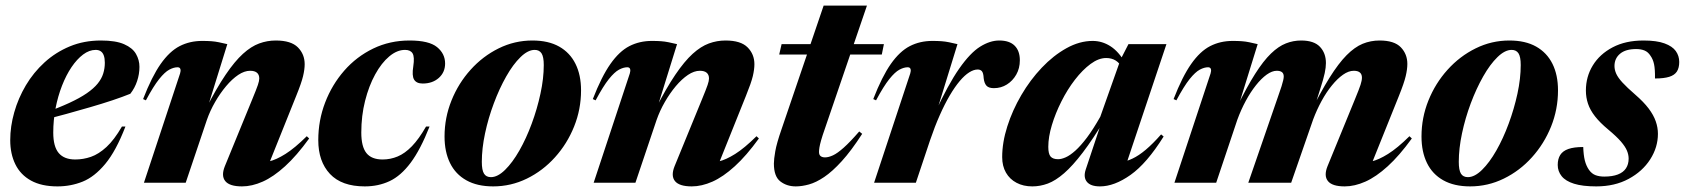

<svg xmlns="http://www.w3.org/2000/svg" viewBox="-20 -652 6011 685"><path d="M321.5 -474Q298.5 -474 276.5 -457.5Q254.5 -441 235.2 -412.5Q216 -384 201.2 -346.2Q186.5 -308.5 178.2 -265.8Q170 -223 170 -179Q170 -129 189.5 -106Q209 -83 248.5 -83Q277 -83 304.5 -92.5Q332 -102 359.8 -127.5Q387.5 -153 415 -200.5H427.5Q394 -113.5 355.5 -67.2Q317 -21 274.8 -4Q232.5 13 185 13Q128 13 90.5 -7.8Q53 -28.5 34.8 -65.8Q16.5 -103 16.5 -152Q16.5 -201 30.8 -251.2Q45 -301.5 72.2 -347.5Q99.5 -393.5 139 -429.5Q178.5 -465.5 229 -486.5Q279.5 -507.5 340 -507.5Q393 -507.5 423 -494.2Q453 -481 465.2 -459.5Q477.5 -438 477.5 -413.5Q477.5 -387.5 469.2 -362.8Q461 -338 445 -317.5Q418 -306.5 381.2 -294.2Q344.5 -282 302.5 -269.8Q260.5 -257.5 216.8 -245.5Q173 -233.5 131.5 -223.5L134.5 -247.5Q188.5 -267 226.5 -284.5Q264.5 -302 289.5 -319.2Q314.5 -336.5 328.5 -353.8Q342.5 -371 348.2 -389.5Q354 -408 354 -428Q354 -444 350.2 -454.2Q346.5 -464.5 339.2 -469.2Q332 -474 321.5 -474Z M500.5 -294 490.5 -298.5Q521.5 -378.5 553.2 -423.8Q585 -469 621 -487.5Q657 -506 701.5 -506Q720 -506 733.8 -505Q747.5 -504 761 -501.2Q774.5 -498.5 791 -494.5L718 -259.5L713.5 -261.5Q752 -337 784.8 -385.2Q817.5 -433.5 846.8 -460Q876 -486.5 904.8 -497Q933.5 -507.5 964 -507.5Q1018.5 -507.5 1042.8 -483Q1067 -458.5 1067 -423Q1067 -404.5 1061.2 -380.2Q1055.5 -356 1037 -310.5L929.5 -42.5L891.5 -71.5Q913.5 -70 939.5 -76Q965.5 -82 998.5 -102.8Q1031.5 -123.5 1074.5 -166L1083 -158Q1038.5 -96.5 997 -58.8Q955.5 -21 917.2 -4Q879 13 843.5 13Q799 13 783.8 -5.8Q768.5 -24.5 782 -58.5L879.5 -296.5Q895 -334 900 -348.8Q905 -363.5 905 -372Q905 -385.5 896.8 -392.5Q888.5 -399.5 872.5 -399.5Q852 -399.5 830 -384.8Q808 -370 786.8 -344.8Q765.5 -319.5 747.5 -288.2Q729.5 -257 718 -224L642.5 0H493.5L622.5 -390Q625.5 -399.5 623.5 -405.8Q621.5 -412 613.5 -412Q600 -412 584 -403.5Q568 -395 547.8 -369.8Q527.5 -344.5 500.5 -294Z M1425 -474Q1396.5 -474 1368.8 -450.8Q1341 -427.5 1318.5 -386.5Q1296 -345.5 1282.5 -292.2Q1269 -239 1269 -179Q1269 -129 1287.2 -106Q1305.5 -83 1345 -83Q1373 -83 1398.8 -93.8Q1424.5 -104.5 1449.5 -130.2Q1474.5 -156 1500 -200.5H1512.5Q1480 -118 1445 -71.2Q1410 -24.5 1370 -5.8Q1330 13 1281.5 13Q1199 13 1157.2 -31.5Q1115.5 -76 1115.5 -152Q1115.5 -222.5 1140 -286.2Q1164.5 -350 1208.2 -400Q1252 -450 1311.5 -478.8Q1371 -507.5 1441 -507.5Q1510.5 -507.5 1539.2 -484Q1568 -460.5 1568 -425.5Q1568 -394 1545.5 -374Q1523 -354 1488 -354Q1466 -354 1457.5 -367.8Q1449 -381.5 1454.5 -415.5Q1459.5 -449 1452 -461.5Q1444.5 -474 1425 -474Z M1879.5 -507.5Q1936.5 -507.5 1975 -485.8Q2013.5 -464 2033.2 -424.2Q2053 -384.5 2053 -329.5Q2053 -262 2028.2 -200.5Q2003.5 -139 1960 -90.8Q1916.5 -42.5 1859.8 -14.8Q1803 13 1739.5 13Q1682.5 13 1643.8 -8.8Q1605 -30.5 1585.5 -70.5Q1566 -110.5 1566 -165Q1566 -232 1590.8 -293.5Q1615.5 -355 1659 -403.2Q1702.5 -451.5 1759.2 -479.5Q1816 -507.5 1879.5 -507.5ZM1731.5 -20Q1755.5 -20 1782 -46Q1808.5 -72 1833 -115Q1857.5 -158 1877 -210.8Q1896.5 -263.5 1908.2 -317.8Q1920 -372 1920 -420Q1920 -449.5 1912 -461.8Q1904 -474 1887.5 -474Q1863.5 -474 1837 -448.2Q1810.5 -422.5 1786 -379.2Q1761.5 -336 1741.8 -283.2Q1722 -230.5 1710.5 -176.2Q1699 -122 1699 -74.5Q1699 -45 1706.8 -32.5Q1714.5 -20 1731.5 -20Z M2105 -294 2095 -298.5Q2126 -378.5 2157.8 -423.8Q2189.5 -469 2225.5 -487.5Q2261.5 -506 2306 -506Q2324.5 -506 2338.2 -505Q2352 -504 2365.5 -501.2Q2379 -498.5 2395.5 -494.5L2322.5 -259.5L2318 -261.5Q2356.5 -337 2389.2 -385.2Q2422 -433.5 2451.2 -460Q2480.5 -486.5 2509.2 -497Q2538 -507.5 2568.5 -507.5Q2623 -507.5 2647.2 -483Q2671.5 -458.5 2671.5 -423Q2671.5 -404.5 2665.8 -380.2Q2660 -356 2641.5 -310.5L2534 -42.5L2496 -71.5Q2518 -70 2544 -76Q2570 -82 2603 -102.8Q2636 -123.5 2679 -166L2687.5 -158Q2643 -96.5 2601.5 -58.8Q2560 -21 2521.8 -4Q2483.5 13 2448 13Q2403.5 13 2388.2 -5.8Q2373 -24.5 2386.5 -58.5L2484 -296.5Q2499.5 -334 2504.5 -348.8Q2509.5 -363.5 2509.5 -372Q2509.5 -385.5 2501.2 -392.5Q2493 -399.5 2477 -399.5Q2456.5 -399.5 2434.5 -384.8Q2412.5 -370 2391.2 -344.8Q2370 -319.5 2352 -288.2Q2334 -257 2322.5 -224L2247 0H2098L2227 -390Q2230 -399.5 2228 -405.8Q2226 -412 2218 -412Q2204.5 -412 2188.5 -403.5Q2172.5 -395 2152.2 -369.8Q2132 -344.5 2105 -294Z M2760 -457.5 2768.5 -494.5H3133.5L3126 -457.5ZM2923 -193Q2914 -167.5 2909.5 -151.5Q2905 -135.5 2903.5 -126Q2902 -116.5 2902 -110Q2902 -99.5 2907.8 -95Q2913.5 -90.5 2923.5 -90.5Q2936 -90.5 2951.8 -97.8Q2967.5 -105 2990.2 -125.2Q3013 -145.5 3045.5 -183L3056 -174.5Q3017 -114 2983.2 -77Q2949.5 -40 2920.5 -20.5Q2891.5 -1 2866.2 6Q2841 13 2819 13Q2787 13 2764 -4.8Q2741 -22.5 2741 -68.5Q2741 -84 2746 -112.5Q2751 -141 2768 -190L2918.5 -632H3073Z M3227.5 -390Q3230.5 -399.5 3228.5 -405.8Q3226.5 -412 3218.5 -412Q3205 -412 3189 -403.5Q3173 -395 3152.8 -369.8Q3132.5 -344.5 3105.5 -294L3095.5 -298.5Q3126.5 -378.5 3158.2 -423.8Q3190 -469 3226 -487.5Q3262 -506 3306.5 -506Q3325 -506 3338.8 -505Q3352.5 -504 3366 -501.2Q3379.5 -498.5 3396 -494.5L3315 -232V-247.5Q3362.5 -350.5 3402 -407Q3441.5 -463.5 3476.8 -485.5Q3512 -507.5 3545 -507.5Q3581.5 -507.5 3600 -489Q3618.5 -470.5 3618.5 -437Q3618.5 -408.5 3605.8 -386Q3593 -363.5 3572.2 -350.5Q3551.5 -337.5 3526 -337.5Q3507.5 -337.5 3499.5 -346.2Q3491.5 -355 3489.5 -373Q3488.5 -391.5 3483.2 -397.8Q3478 -404 3468 -404Q3454 -404 3437.8 -393.8Q3421.5 -383.5 3404 -362.8Q3386.5 -342 3368.5 -311.5Q3350.5 -281 3332.8 -241Q3315 -201 3298 -151L3247.5 0H3098.5Z M3853.5 -47 3915 -231.5 3924 -229.5Q3879 -155 3843 -107.8Q3807 -60.5 3776.5 -34Q3746 -7.5 3718.5 2.8Q3691 13 3663 13Q3631 13 3606.8 0.2Q3582.5 -12.5 3569 -36Q3555.5 -59.5 3555.5 -91.5Q3555.5 -144 3573.8 -201.2Q3592 -258.5 3623.8 -312.8Q3655.5 -367 3696.8 -410.5Q3738 -454 3784.8 -480Q3831.5 -506 3878.5 -506Q3912 -506 3941.5 -487.2Q3971 -468.5 3995 -427L3985.5 -407Q3975 -427 3960.5 -436Q3946 -445 3926.5 -445Q3899.5 -445 3870.8 -423.8Q3842 -402.5 3815 -367.5Q3788 -332.5 3766.8 -290.2Q3745.5 -248 3732.8 -205.8Q3720 -163.5 3720 -128Q3720 -103 3728.2 -93.5Q3736.5 -84 3755 -84Q3767 -84 3782.2 -90.8Q3797.5 -97.5 3816.5 -114.5Q3835.5 -131.5 3857.8 -161Q3880 -190.5 3905.5 -235.5L3978 -440L4006 -494.5H4141.5L3992.5 -49.5L3977.5 -72.5Q3997.5 -75.5 4020 -86Q4042.5 -96.5 4067.8 -117.8Q4093 -139 4122.5 -172.5L4131.5 -165Q4071.5 -69 4013.5 -28Q3955.5 13 3904.5 13Q3871 13 3857.8 -3.2Q3844.5 -19.5 3853.5 -47Z M4863.5 -42.5 4825.5 -71.5Q4847.5 -70 4873.2 -76Q4899 -82 4932.2 -102.8Q4965.5 -123.5 5008.5 -166L5017 -158Q4972.5 -96.5 4931 -58.8Q4889.5 -21 4851.2 -4Q4813 13 4777.5 13Q4733 13 4717.8 -5.8Q4702.5 -24.5 4716 -58.5L4813.5 -296.5Q4829 -334 4834 -349.5Q4839 -365 4839 -375Q4839 -387 4831.8 -393.2Q4824.5 -399.5 4810 -399.5Q4791.5 -399.5 4771.5 -385.5Q4751.5 -371.5 4731.8 -347.2Q4712 -323 4695 -291.8Q4678 -260.5 4665 -226L4586.5 0H4433.5L4539.5 -307Q4548 -330.5 4552.2 -344.2Q4556.5 -358 4558.2 -366Q4560 -374 4560 -379Q4560 -389.5 4553.8 -394.5Q4547.5 -399.5 4535 -399.5Q4518.5 -399.5 4499.2 -385.8Q4480 -372 4460.8 -347.8Q4441.5 -323.5 4424.5 -292Q4407.5 -260.5 4394.5 -225L4319 0H4170L4299 -390Q4302 -399.5 4300 -405.8Q4298 -412 4290 -412Q4276.5 -412 4260.5 -403.5Q4244.5 -395 4224.2 -369.8Q4204 -344.5 4177 -294L4167 -298.5Q4198 -378.5 4229.8 -423.8Q4261.5 -469 4297.5 -487.5Q4333.5 -506 4378 -506Q4396.5 -506 4410.2 -505Q4424 -504 4437.2 -501.2Q4450.5 -498.5 4467 -494.5L4396 -265.5L4392 -267.5Q4428 -341.5 4457.8 -388.2Q4487.5 -435 4514.5 -461Q4541.5 -487 4567.8 -497.2Q4594 -507.5 4622 -507.5Q4668 -507.5 4689.2 -485Q4710.5 -462.5 4710.5 -427Q4710.5 -411.5 4706.2 -391.2Q4702 -371 4690.5 -335.5L4661.5 -243.5H4651.5Q4691 -323 4723.2 -374.5Q4755.5 -426 4784.2 -455Q4813 -484 4841.5 -495.8Q4870 -507.5 4902 -507.5Q4954.5 -507.5 4977.8 -483.2Q5001 -459 5001 -424Q5001 -405 4995.2 -380.5Q4989.5 -356 4971 -310Z M5365 -507.5Q5422 -507.5 5460.5 -485.8Q5499 -464 5518.8 -424.2Q5538.5 -384.5 5538.5 -329.5Q5538.5 -262 5513.8 -200.5Q5489 -139 5445.5 -90.8Q5402 -42.5 5345.2 -14.8Q5288.5 13 5225 13Q5168 13 5129.2 -8.8Q5090.5 -30.5 5071 -70.5Q5051.5 -110.5 5051.5 -165Q5051.5 -232 5076.2 -293.5Q5101 -355 5144.5 -403.2Q5188 -451.5 5244.8 -479.5Q5301.5 -507.5 5365 -507.5ZM5217 -20Q5241 -20 5267.5 -46Q5294 -72 5318.5 -115Q5343 -158 5362.5 -210.8Q5382 -263.5 5393.8 -317.8Q5405.5 -372 5405.5 -420Q5405.5 -449.5 5397.5 -461.8Q5389.5 -474 5373 -474Q5349 -474 5322.5 -448.2Q5296 -422.5 5271.5 -379.2Q5247 -336 5227.2 -283.2Q5207.5 -230.5 5196 -176.2Q5184.5 -122 5184.5 -74.5Q5184.5 -45 5192.2 -32.5Q5200 -20 5217 -20Z M5628.5 -127.5Q5629.5 -98.5 5634.2 -79.5Q5639 -60.5 5649 -46Q5659 -32 5672.5 -27Q5686 -22 5703.5 -22Q5732.5 -22 5752 -29.5Q5771.5 -37 5781 -51.5Q5790.5 -66 5790.5 -86Q5790.5 -100 5784.5 -114.5Q5778.5 -129 5763 -147Q5747.5 -165 5717.5 -190Q5688 -214.5 5670.5 -237Q5653 -259.5 5645.5 -282Q5638 -304.5 5638 -329Q5638 -378.5 5662.8 -418.8Q5687.5 -459 5733.5 -483.2Q5779.5 -507.5 5843.5 -507.5Q5890.5 -507.5 5918.5 -497.2Q5946.5 -487 5958.8 -469.8Q5971 -452.5 5971 -431Q5971 -410 5962.8 -397Q5954.5 -384 5935.5 -378Q5916.5 -372 5884.5 -372Q5885 -405 5881.2 -422.8Q5877.5 -440.5 5868.5 -453Q5860 -466.5 5847.2 -471.8Q5834.5 -477 5817.5 -477Q5779.5 -477 5759.8 -460.2Q5740 -443.5 5740 -416.5Q5740 -403 5746.2 -389Q5752.5 -375 5768.5 -357.5Q5784.5 -340 5814.5 -314Q5844 -288.5 5861.8 -265Q5879.5 -241.5 5887.2 -219.2Q5895 -197 5895 -174.5Q5895 -126.5 5867.5 -83.5Q5840 -40.5 5790.5 -13.8Q5741 13 5675 13Q5626 13 5595.8 3.5Q5565.5 -6 5551.5 -23.5Q5537.5 -41 5537.5 -63.5Q5537.5 -85 5546.5 -99.2Q5555.5 -113.5 5575.5 -120.5Q5595.5 -127.5 5628.5 -127.5Z"/></svg>

Font: Newsreader 60pt
Style: Bold Italic
Weight: 700
Italic angle: -17°
Designer: Hugues Gentile
Foundry: Production Type
Version: Version 1.003